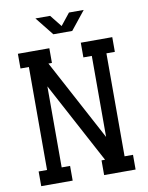

<svg xmlns="http://www.w3.org/2000/svg" viewBox="-94 -931 769 998"><g transform="rotate(-10 290.5 -432.0)"><path d="M539.6 -621.1H495.1V-77.6H539.6V0H373.5V-77.6H392.1L163.1 -505.4V-77.6H207.5V0H41.5V-77.6H85.9V-621.1H41.5V-698.7H207.5V-621.1H189L418 -193.4V-621.1H373.5V-698.7H539.6ZM240.7 -766.6 163.1 -863.8H240.7L290.5 -801.3L340.3 -863.8H418L340.3 -766.6Z"/></g></svg>

Font: Turpis
Style: Regular
Weight: 400
Designer: GGBotNet
Foundry: f0n7
Version: 1.00